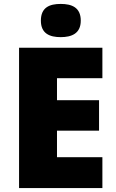

<svg xmlns="http://www.w3.org/2000/svg" viewBox="-20 -957 589 977"><path d="M289 -937C233 -937 188 -920 188 -852C188 -786 233 -768 289 -768C344 -768 391 -786 391 -852C391 -920 344 -937 289 -937ZM501 0V-157H270V-292H484V-447H270V-559H501V-714H77V0Z"/></svg>

Font: Noto Sans Arabic UI Bk
Style: Regular
Weight: 900
Designer: Monotype Design Team, Nadine Chahine and Nizar Qandah
Foundry: Monotype Imaging Inc.
Version: Version 2.010